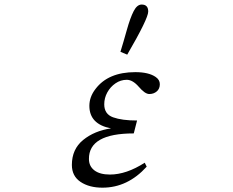

<svg xmlns="http://www.w3.org/2000/svg" viewBox="-20 -824 1040 857"><path d="M300.8 -87.9Q300.8 -158.2 351.1 -199.2Q401.4 -240.2 475.6 -251Q378.9 -269.5 378.9 -351.6Q378.9 -391.6 406.2 -426.8Q462.9 -502 584 -502Q643.6 -502 674.8 -480.5Q693.4 -467.8 693.4 -448.2Q693.4 -427.7 679.7 -416Q666 -404.3 646.5 -404.3Q627 -404.3 599.6 -436.5Q572.3 -467.8 545.9 -467.8Q518.6 -467.8 495.6 -452.1Q472.7 -436.5 459 -411.6Q445.3 -386.7 445.3 -358.4Q445.3 -314.5 484.9 -300.3Q524.4 -286.1 591.8 -286.1L577.1 -228.5Q376 -228.5 377 -114.3Q377 -82 401.4 -63.5Q425.8 -44.9 470.7 -44.9Q543.9 -44.9 626 -97.7L634.8 -80.1Q549.8 13.7 437.5 13.7Q377.9 13.7 339.4 -12.2Q300.8 -38.1 300.8 -87.9ZM517.6 -592.8Q530.3 -633.8 545.9 -689.5Q561.5 -745.1 576.7 -774.4Q591.8 -803.7 612.3 -803.7Q641.6 -803.7 641.6 -772.5Q641.6 -741.2 547.9 -580.1Z"/></svg>

Font: GenEi Koburi Mincho v6
Style: Regular
Weight: 400
Designer: o_tamon (Modified)
Foundry: o_tamon / Adobe Systems Incorporated
Version: Version 6.1